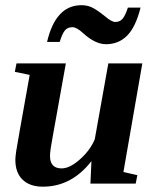

<svg xmlns="http://www.w3.org/2000/svg" viewBox="-20 -701 596 733"><path d="M170.9 -105.5Q170.9 -58.1 215.3 -58.1Q246.6 -58.1 285.6 -93Q324.7 -127.9 341.8 -169.4L393.6 -459H523.4L451.2 -44.4L504.4 -32.2L498 0H325.2L329.1 -85.9Q253.4 11.7 143.6 11.7Q94.2 11.7 66.4 -14.9Q38.6 -41.5 38.6 -91.3Q38.6 -100.6 41.7 -123Q44.9 -145.5 93.3 -415L36.6 -426.8L43 -459H231.4L181.6 -181.6Q170.9 -125.5 170.9 -105.5ZM384.8 -532.2Q343.3 -532.2 296.4 -575.2Q272.5 -597.2 256.3 -597.2Q237.8 -597.2 227.5 -584.5Q217.3 -571.8 208 -541H159.7Q192.4 -681.2 291 -681.2Q316.9 -681.2 337.4 -669.4Q357.9 -657.7 380.4 -639.2Q405.8 -617.2 419.9 -617.2Q438 -617.2 448.2 -629.6Q458.5 -642.1 468.3 -671.9H516.6Q498 -597.7 465.3 -564.9Q432.6 -532.2 384.8 -532.2Z"/></svg>

Font: Liberation Serif
Style: Bold Italic
Weight: 700
Italic angle: -16.333°
Designer: Steve Matteson
Foundry: Ascender Corporation
Version: Version 2.1.5